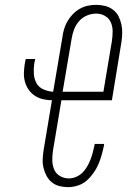

<svg xmlns="http://www.w3.org/2000/svg" viewBox="-20 -763 540 791"><path d="M261 8Q242 8 224.5 3.5Q207 -1 193.5 -12Q180 -23 171.5 -39Q163 -55 159 -72.5Q155 -90 156 -109Q157 -128 160 -147L194 -350Q175 -350 156.5 -354.5Q138 -359 123 -369Q108 -379 98 -393.5Q88 -408 83 -425.5Q78 -443 78.5 -462Q79 -481 82 -500L86 -520H125L121 -500Q118 -479 119.5 -458Q121 -437 130.5 -420Q140 -403 159.5 -394.5Q179 -386 199 -385L237 -609Q239 -626 244 -643Q249 -660 258 -675.5Q267 -691 280 -704.5Q293 -718 309 -727Q325 -736 342 -739.5Q359 -743 376 -743Q395 -743 413 -738.5Q431 -734 445.5 -723Q460 -712 468 -696.5Q476 -681 480 -663Q484 -645 483.5 -626Q483 -607 480 -588L441 -350H233L198 -141Q195 -121 195.5 -101Q196 -81 203.5 -64Q211 -47 227.5 -37.5Q244 -28 264 -28Q279 -28 294 -34.5Q309 -41 320 -52Q331 -63 339 -77Q347 -91 352.5 -105Q358 -119 362 -134Q366 -149 369 -163L370 -170H409L408 -162Q404 -143 398.5 -123.5Q393 -104 385 -85.5Q377 -67 364.5 -49.5Q352 -32 336.5 -18.5Q321 -5 300.5 1.5Q280 8 261 8ZM238 -385H406L441 -594Q444 -614 444 -634Q444 -654 436.5 -671Q429 -688 412.5 -697.5Q396 -707 376 -707Q357 -707 338 -699Q319 -691 305.5 -675.5Q292 -660 285 -641Q278 -622 275 -603Z"/></svg>

Font: Iosevka Term Curly XLt Obl
Style: Regular
Weight: 200
Italic angle: -9°
Designer: Belleve Invis
Foundry: Belleve Invis
Version: Version 32.3.0